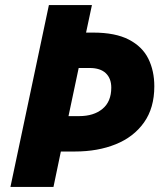

<svg xmlns="http://www.w3.org/2000/svg" viewBox="-20 -734 654 754"><path d="M21 0 172 -714H341L318 -606H346Q433 -606 486 -578.5Q539 -551 562.5 -503.5Q586 -456 586 -395Q586 -310 545.5 -253Q505 -196 434.5 -167.5Q364 -139 274 -139H219L190 0ZM291 -278Q348 -278 382.5 -306.5Q417 -335 417 -390Q417 -426 395.5 -446.5Q374 -467 332 -467H289L249 -278Z"/></svg>

Font: Noto Sans ExtraBold
Style: Italic
Weight: 800
Italic angle: -12°
Designer: Monotype Design Team
Foundry: Monotype Imaging Inc.
Version: Version 2.013; ttfautohint (v1.8.4.7-5d5b)